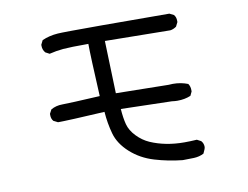

<svg xmlns="http://www.w3.org/2000/svg" viewBox="-75 -762 1150 892"><g transform="rotate(-10 500.0 -316.0)"><path d="M718 25Q651 18 587.5 -1Q524 -20 477.5 -62Q431 -104 417 -154Q403 -204 399 -259Q225 -249 178 -249L158 -259Q148 -270 148 -288V-294L158 -313Q182 -327 212 -327Q242 -327 390 -335Q380 -530 380 -583Q294 -583 260.5 -580Q227 -577 195 -569L176 -579Q164 -593 164 -612V-617L174 -637Q207 -652 248 -655Q272 -657 457 -657L775 -656L795 -646Q805 -635 805 -617V-611L795 -591Q781 -581 766 -579L458 -583L466 -335L714 -331L734 -332Q772 -332 805 -319Q814 -306 814 -289V-282L805 -263Q777 -251 742 -251Q730 -251 716 -253L476 -259Q479 -216 487 -185.5Q495 -155 521.5 -127.5Q548 -100 580 -86Q651 -55 740 -55Q767 -55 799 -57L818 -47Q829 -35 829 -18Q829 -10 818 12Q797 23 771 24Q745 25 718 25Z"/></g></svg>

Font: Xiaolai Mono SC
Style: Regular
Weight: 400
Monospace: yes
Designer: LXGW / Nozomi Seto
Version: Version 3.113;September 30, 2024